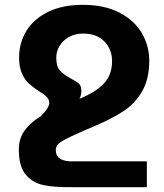

<svg xmlns="http://www.w3.org/2000/svg" viewBox="-20 -564 681 795"><path d="M286 104H588V211H278Q206 212 160.5 202.5Q115 193 86.5 159Q58 125 58 55Q58 10 81.5 -23Q105 -56 149 -83Q184 -117 184 -139Q184 -154 169 -167Q159 -176 142 -186Q116 -203 99.5 -218Q83 -233 71 -259.5Q59 -286 59 -326Q59 -386 89 -435.5Q119 -485 178.5 -514.5Q238 -544 323 -544Q413 -544 475 -511.5Q537 -479 567.5 -426.5Q598 -374 598 -313Q598 -236 568 -185Q538 -134 489.5 -102.5Q441 -71 365 -39L327 -23Q261 6 236 21Q211 36 211 57Q211 107 286 104ZM213 -324Q213 -288 229 -271Q245 -254 275 -238Q294 -228 303 -221Q312 -214 315 -203Q317 -193 317 -188Q317 -171 309 -155Q374 -181 409 -217Q444 -253 444 -311Q444 -360 412 -392.5Q380 -425 325 -425Q276 -425 244.5 -395.5Q213 -366 213 -324Z"/></svg>

Font: Montserrat arm2 SemiBold
Style: Regular
Weight: 600
Designer: Julieta Ulanovsky
Foundry: Julieta Ulanovsky
Version: Version 6.000